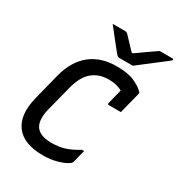

<svg xmlns="http://www.w3.org/2000/svg" viewBox="-221 -1085 1152 1245"><g transform="rotate(30 355.0 -462.5)"><path d="M291 20Q144 20 86 -58Q28 -136 62 -274L112 -473Q144 -597 222.5 -659Q301 -721 418 -720Q501 -720 549 -698.5Q597 -677 623 -651Q630 -644 627 -633Q618 -599 607.5 -556.5Q597 -514 587 -476H497Q486 -476 489 -487Q495 -512 501.5 -538Q508 -564 516 -596Q477 -620 414 -620Q341 -620 291.5 -578Q242 -536 219 -443L171 -256Q147 -158 185 -115Q202 -96 230 -87Q258 -78 295 -78Q351 -78 395 -92Q439 -106 491 -138H507Q501 -114 495 -92Q489 -70 484 -47Q481 -36 475 -31Q449 -10 397.5 5Q346 20 291 20ZM504 -775H402Q395 -775 390 -778.5Q385 -782 374 -795Q365 -806 344.5 -831.5Q324 -857 300 -888Q276 -919 255 -945H344Q355 -945 359 -943Q363 -941 370 -935Q394 -911 455 -845H464Q509 -877 544 -901.5Q579 -926 607 -945H701Q711 -945 710 -938Q709 -934 704.5 -930Q700 -926 682 -912Q661 -896 627 -870Q593 -844 559.5 -818Q526 -792 504 -775Z"/></g></svg>

Font: Recursive Mn Lnr St Med
Style: Italic
Weight: 500
Italic angle: -15°
Monospace: yes
Version: Version 1.079;hotconv 1.0.112;makeotfexe 2.5.65598; ttfautoh